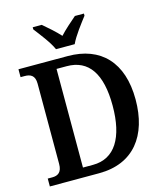

<svg xmlns="http://www.w3.org/2000/svg" viewBox="-133 -1030 967 1130"><g transform="rotate(-15 350.5 -465.5)"><path d="M273 -771H387C407 -816 457 -880 486 -918V-931H431C402 -906 358 -868 330 -837C302 -868 259 -906 229 -931H174V-918C203 -880 254 -816 273 -771ZM29 0H329C541 0 649 -145 649 -364C649 -591 530 -714 329 -714H29V-666H53C89 -666 116 -654 116 -603V-114C116 -63 91 -48 57 -48H29ZM307 -57H246V-658H308C441 -658 509 -559 509 -364C509 -170 441 -57 307 -57Z"/></g></svg>

Font: Noto Serif Khmer SemiCondensed SemiBold
Style: Regular
Weight: 600
Width: 4
Designer: Danh Hong and the Monotype Design Team
Foundry: Monotype Imaging Inc.
Version: Version 2.004